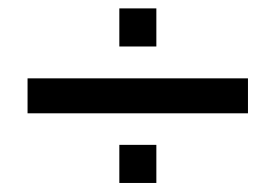

<svg xmlns="http://www.w3.org/2000/svg" viewBox="-20 -478 640 446"><path d="M44 -214.8V-296H556V-214.8ZM257.2 -53V-141.5H343.2V-53ZM257.2 -370V-458.5H343.2V-370Z"/></svg>

Font: Chivo Mono Medium
Style: Regular
Weight: 500
Monospace: yes
Designer: Hector Gatti
Foundry: Omnibus-Type
Version: Version 1.008